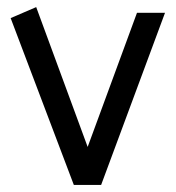

<svg xmlns="http://www.w3.org/2000/svg" viewBox="-20 -521 495 541"><path d="M265 0 445 -485H366L227 -107L82 -501L10 -470L188 0Z"/></svg>

Font: Catamaran Thin
Style: Regular
Weight: 400
Version: Version 2.000